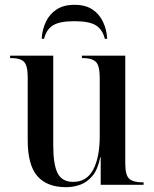

<svg xmlns="http://www.w3.org/2000/svg" viewBox="-20 -767 639 797"><path d="M254 10Q175 10 135 -36Q95 -82 95 -185V-446Q95 -494 80 -510Q65 -526 25 -526H22V-536H201V-165Q201 -83 219.5 -47.5Q238 -12 284 -12Q340 -12 367 -63Q394 -114 394 -203V-445Q394 -494 378 -510Q362 -526 323 -526H320V-536H500V-88Q500 -40 516.5 -25Q533 -10 573 -10H576V0H398V-114H396Q386 -63 363.5 -36.5Q341 -10 312.5 0Q284 10 254 10ZM153 -606Q155 -643 170 -675.5Q185 -708 214.5 -727.5Q244 -747 289 -747Q335 -747 364 -727.5Q393 -708 408 -675.5Q423 -643 425 -606H415Q406 -644 378.5 -661.5Q351 -679 289 -679Q227 -679 199.5 -661.5Q172 -644 163 -606Z"/></svg>

Font: Noto Serif Display SemiCondensed Medium
Style: Regular
Weight: 500
Width: 4
Designer: Monotype Design Team
Foundry: Monotype Imaging Inc.
Version: Version 2.009